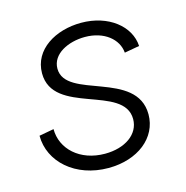

<svg xmlns="http://www.w3.org/2000/svg" viewBox="-85 -596 672 693"><g transform="rotate(-15 251.0 -250.0)"><path d="M238 16C348 16 427 -47 427 -134C427 -299 152 -262 152 -378C152 -433 215 -463 277 -463C349 -463 398 -422 402 -371L458 -381C454 -456 379 -516 277 -516C182 -516 94 -465 94 -376C94 -219 369 -261 369 -132C369 -75 314 -37 239 -37C145 -37 82 -97 82 -171L27 -161C27 -63 115 16 238 16Z"/></g></svg>

Font: Uncut Sans Light Italic
Style: Regular
Weight: 300
Italic angle: -11°
Designer: Kasper Nordkvist
Foundry: UNCUT.wtf
Version: Version 1.304;Glyphs 3.2 (3246)